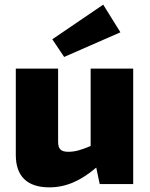

<svg xmlns="http://www.w3.org/2000/svg" viewBox="-20 -792 644 826"><path d="M498 -653 424 -772 205 -623 256 -547ZM370 -497V-164C328 -146 302 -139 274 -139C242 -139 230 -151 230 -182V-497H48V-125C48 -34 97 14 192 14C264 14 327 -14 394 -71L409 0H553V-497Z"/></svg>

Font: Exo 2 Extra Bold
Style: Regular
Weight: 800
Designer: Natanael Gama
Version: Version 1.001;PS 001.001;hotconv 1.0.88;makeotf.lib2.5.64775